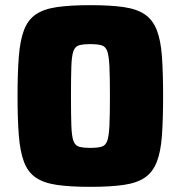

<svg xmlns="http://www.w3.org/2000/svg" viewBox="-20 -716 700 744"><path d="M330 8Q252 8 200.5 0.5Q149 -7 118.5 -28Q88 -49 73 -88.5Q58 -128 53 -190.5Q48 -253 48 -344Q48 -435 53 -497.5Q58 -560 73 -599.5Q88 -639 118.5 -660Q149 -681 200.5 -688.5Q252 -696 330 -696Q408 -696 459.5 -688.5Q511 -681 541.5 -660Q572 -639 587.5 -599.5Q603 -560 607.5 -497.5Q612 -435 612 -344Q612 -253 607.5 -190.5Q603 -128 587.5 -88.5Q572 -49 541.5 -28Q511 -7 459.5 0.5Q408 8 330 8ZM330 -143Q358 -143 373.5 -147.5Q389 -152 395.5 -170Q402 -188 404 -229Q406 -270 406 -344Q406 -418 404 -459Q402 -500 395.5 -518Q389 -536 373.5 -540.5Q358 -545 330 -545Q302 -545 286.5 -540.5Q271 -536 264.5 -518Q258 -500 256.5 -459Q255 -418 255 -344Q255 -270 256.5 -229Q258 -188 264.5 -170Q271 -152 286.5 -147.5Q302 -143 330 -143Z"/></svg>

Font: Saira ExtraBold
Style: Regular
Weight: 800
Designer: Hector Gatti with collaboration of the Omnibus-Type team
Foundry: Omnibus-Type
Version: Version 1.100; ttfautohint (v1.8.3)